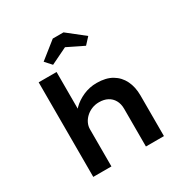

<svg xmlns="http://www.w3.org/2000/svg" viewBox="-208 -1125 1264 1301"><g transform="rotate(-30 424.5 -474.5)"><path d="M150 0V-740H290V-399L253 -387Q264 -428 298 -462Q332 -496 381.5 -518Q431 -540 487 -540Q559 -540 606.5 -512Q654 -484 678.5 -434Q703 -384 703 -318V0H562V-295Q562 -334 546 -362Q530 -390 502 -404.5Q474 -419 436 -419Q405 -419 378.5 -408Q352 -397 332.5 -378.5Q313 -360 302.5 -337.5Q292 -315 292 -291V0H222Q192 0 174 0Q156 0 150 0ZM294 -794 249 -844 381 -949H465L598 -844L552 -794L409 -864H438Z"/></g></svg>

Font: Lexend Giga SemiBold
Style: Regular
Weight: 600
Designer: Bonnie Shaver-Troup, Thomas Jockin
Foundry: Lexend
Version: Version 1.007